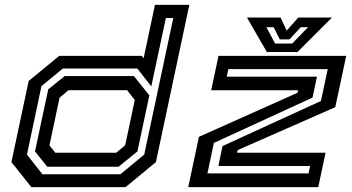

<svg xmlns="http://www.w3.org/2000/svg" viewBox="-20 -770 1450 790"><path d="M496.5 0H109L27 -103L98 -437L223.5 -540H563L571 -530.5L617.5 -750H759L621.5 -103ZM475.5 -53 573.5 -134 693 -696H662.5L602.5 -414.5L545 -488H238.5L150.5 -415.5L91 -134L154.5 -53ZM468 -84H174.5L124 -147L178.5 -402.5L246 -457H531L594.5 -377.5L545.5 -147ZM458 -141.5 495 -172 534.5 -358.5 503 -399H262L225 -368L183.5 -172L207.5 -141.5ZM754.5 0 798.5 -207 1204.5 -388.5 1207 -398.5H849L879 -540H1404.5L1359.5 -329L958 -152.5L955.5 -141.5H1319.5L1289.5 0ZM833.5 -56.5H1249.5L1256 -87H878.5L895.5 -169L1300.5 -354.5L1328.5 -485.5H919.5L913 -454.5H1284L1266 -368.5L860 -182ZM1078 -556 996 -698H1134.5L1159.5 -644L1207.5 -698H1346L1204 -556ZM1112 -591H1182.5L1247.5 -658H1217.5L1171 -608H1131L1106 -658H1076Z"/></svg>

Font: Tourney Expanded SemiBold
Style: Italic
Weight: 600
Width: 7
Italic angle: -12°
Designer: Tyler Finck
Foundry: Etcetera Type Co
Version: Version 1.010; ttfautohint (v1.8.3)